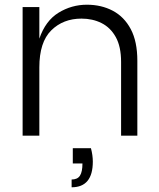

<svg xmlns="http://www.w3.org/2000/svg" viewBox="-20 -576 675 815"><path d="M563 0H494V-313Q494 -378 471.5 -418.5Q449 -459 411 -478Q373 -497 326 -497Q248 -497 197.5 -447Q147 -397 147 -290V0H76V-546H147V-412Q173 -488 228.5 -522Q284 -556 349 -556Q410 -556 458.5 -530.5Q507 -505 535 -452.5Q563 -400 563 -318ZM284 219V186Q309 186 319.5 169.5Q330 153 330 118H289V53H366Q374 83 374 110Q374 219 284 219Z"/></svg>

Font: Ulagadi Sans Light
Style: Regular
Weight: 300
Designer: Ninad Kale (Devanagari), Jonny Pinhorn (Latin)
Foundry: Indian Type Foundry
Version: Version 3.01;March 29, 2020;FontCreator 12.0.0.2522 64-bit; 